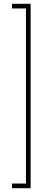

<svg xmlns="http://www.w3.org/2000/svg" viewBox="-20 -770 203 1010"><path d="M141 220H43V195.5H116.5V-725.5H43V-750H141Z"/></svg>

Font: Imbue 50pt SemiBold
Style: Regular
Weight: 600
Designer: Tyler Finck
Foundry: Etcetera Type Company
Version: Version 1.102; ttfautohint (v1.8.3)